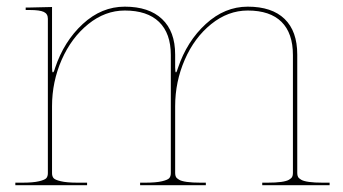

<svg xmlns="http://www.w3.org/2000/svg" viewBox="-20 -542 1005 562"><path d="M24.9 0V-7.3H44.9Q77.1 -7.3 94.5 -11.5Q111.8 -15.6 116 -21Q120.1 -26.4 120.1 -35.2V-487.3Q120.1 -501.5 108.2 -507.1Q96.2 -512.7 67.4 -512.7H55.2V-520H67.4L132.3 -521.5V-344.7Q132.3 -330.1 134.8 -330.1Q137.7 -330.1 141.1 -342.8Q167.5 -421.4 222.4 -471.9Q277.3 -522.5 345.2 -522.5Q416 -522.5 454.3 -486.3Q492.7 -450.2 492.7 -382.3V-344.7Q492.7 -330.1 495.1 -330.1Q497.1 -330.1 501 -343.3Q527.3 -421.4 582.5 -471.9Q637.7 -522.5 705.1 -522.5Q775.9 -522.5 813 -486.6Q850.1 -450.7 850.1 -382.3V-35.2Q850.1 -28.8 852.3 -24.4Q854.5 -20 861.6 -15.9Q868.7 -11.7 884.5 -9.5Q900.4 -7.3 924.8 -7.3H944.8V0H747.6V-7.3H762.7Q787.1 -7.3 803 -9.5Q818.8 -11.7 825.9 -15.9Q833 -20 835.2 -24.4Q837.4 -28.8 837.4 -35.2V-380.9Q837.4 -444.8 804 -478Q770.5 -511.2 705.1 -511.2Q647.5 -511.2 598.1 -471.4Q548.8 -431.6 520.8 -367.2Q492.7 -302.7 492.7 -231V-35.2Q492.7 -28.8 494.9 -24.4Q497.1 -20 504.2 -15.9Q511.2 -11.7 527.1 -9.5Q543 -7.3 567.4 -7.3H582.5V0H390.1V-7.3H404.8Q437 -7.3 454.3 -11.5Q471.7 -15.6 475.8 -21Q480 -26.4 480 -35.2V-380.9Q480 -444.3 445.6 -477.8Q411.1 -511.2 345.2 -511.2Q287.6 -511.2 238.3 -471.4Q189 -431.6 160.6 -367.2Q132.3 -302.7 132.3 -231V-35.2Q132.3 -26.4 136.5 -21Q140.6 -15.6 158 -11.5Q175.3 -7.3 207.5 -7.3H234.9V0Z"/></svg>

Font: Znikomit
Style: Regular
Weight: 100
Designer: gluk
Foundry: gluk
Version: Version 0.53